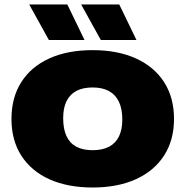

<svg xmlns="http://www.w3.org/2000/svg" viewBox="-20 -826 825 854"><path d="M392 8Q281 8 200 -28.5Q119 -65 75 -133.5Q31 -202 31 -297Q31 -392 74.8 -460.8Q118.5 -529.5 199.5 -566.2Q280.5 -603 392 -603Q503.5 -603 584.8 -566Q666 -529 710 -460.5Q754 -392 754 -297Q754 -203 710 -134.5Q666 -66 584.8 -29Q503.5 8 392 8ZM392 -158Q436.5 -158 465.8 -173.8Q495 -189.5 509.5 -220Q524 -250.5 524 -294Q524 -341.5 509 -373.2Q494 -405 464.5 -421Q435 -437 392 -437Q349.5 -437 320.2 -421.8Q291 -406.5 276 -376.2Q261 -346 261 -301Q261 -252.5 275.5 -221Q290 -189.5 319 -173.8Q348 -158 392 -158ZM428.5 -648 341 -806H510.5L587 -648ZM197.5 -648 110 -806H279.5L356 -648Z"/></svg>

Font: Encode Sans SC SemiExpanded Black
Style: Regular
Weight: 900
Width: 6
Designer: Multiple Designers
Foundry: Impallari Type
Version: Version 3.002